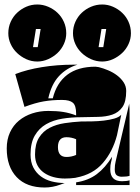

<svg xmlns="http://www.w3.org/2000/svg" viewBox="-20 -824 625 855"><path d="M215 -386Q232 -455 279.5 -491Q327 -527 405 -527L420 -525Q440 -520 461.5 -511Q483 -502 501 -488.5Q519 -475 530.5 -457.5Q542 -440 542 -419Q542 -371 525 -347Q508 -323 480 -313.5Q452 -304 415.5 -303.5Q379 -303 340 -302Q298 -302 257.5 -295.5Q217 -289 185.5 -271Q154 -253 135 -220.5Q116 -188 116 -136Q116 -102 128.5 -78Q141 -54 162 -38.5Q183 -23 210.5 -16Q238 -9 268 -9L249 -2Q214 11 179 11Q98 11 54 -35.5Q10 -82 10 -163Q10 -203 24.5 -234.5Q39 -266 64.5 -287Q90 -308 123.5 -319Q157 -330 195 -330Q233 -330 261.5 -325.5Q290 -321 319 -310V-318Q319 -354 304.5 -366.5Q290 -379 256 -379Q212 -379 174.5 -372.5Q137 -366 89 -348L48 -494Q99 -514 166.5 -525Q234 -536 309 -536H325Q276 -521 242.5 -485Q209 -449 195 -386ZM501 -222Q482 -149 438 -98Q394 -47 319 -33L315 -32Q292 -29 269 -29Q242 -29 218 -35.5Q194 -42 175.5 -55Q157 -68 146.5 -88Q136 -108 136 -136Q136 -183 154 -211.5Q172 -240 201.5 -255Q231 -270 267.5 -275.5Q304 -281 341 -283Q363 -283 390 -283.5Q417 -284 442.5 -287Q468 -290 489 -296Q510 -302 520 -313ZM557 -328V-41Q545 -37 522 -37Q510 -37 500.5 -43Q491 -49 491 -70Q491 -81 492 -88.5Q493 -96 495 -105L554 -356Q554 -358 554.5 -359.5Q555 -361 555 -363Q556 -355 556.5 -346Q557 -337 557 -328ZM319 0V-12Q373 -20 411 -48.5Q449 -77 479 -126Q478 -113 474.5 -101.5Q471 -90 471 -70Q471 -17 523 -17Q544 -17 557 -21V0ZM319 -204Q298 -213 276 -213Q238 -213 238 -169Q238 -125 276 -125Q298 -125 319 -134ZM563 -676Q563 -651 552.5 -628Q542 -605 524 -588Q506 -571 483 -560.5Q460 -550 435 -550Q409 -550 385.5 -560.5Q362 -571 344 -588Q326 -605 315.5 -628Q305 -651 305 -676Q305 -703 315.5 -726.5Q326 -750 344 -767Q362 -784 385.5 -794Q409 -804 435 -804Q460 -804 483 -794Q506 -784 524 -767Q542 -750 552.5 -726.5Q563 -703 563 -676ZM275 -676Q275 -651 264.5 -628Q254 -605 236 -588Q218 -571 194.5 -560.5Q171 -550 146 -550Q120 -550 97 -560.5Q74 -571 56 -588Q38 -605 27.5 -628Q17 -651 17 -676Q17 -703 27.5 -726.5Q38 -750 56 -767Q74 -784 97 -794Q120 -804 146 -804Q171 -804 194.5 -794Q218 -784 236 -767Q254 -750 264.5 -726.5Q275 -703 275 -676ZM140 -695 127 -614H148L161 -695ZM432 -695 419 -614H440L453 -695Z"/></svg>

Font: J.M. Nexus Grotesque
Style: Regular
Weight: 900
Designer: deFharo
Foundry: deFharo
Version: Version 3.003